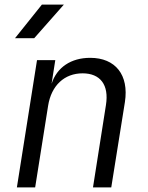

<svg xmlns="http://www.w3.org/2000/svg" viewBox="-20 -810 640 830"><path d="M45 -645H128L256 -790H161ZM53 0H132L188 -353C202 -441 259 -493 337 -493C413 -493 452 -444 438 -356L382 0H461L520 -369C538 -486 479 -560 370 -560C287 -560 226 -519 203 -448L219 -550H140Z"/></svg>

Font: JetBrains Mono Light
Style: Italic
Weight: 336
Italic angle: -9°
Monospace: yes
Designer: Philipp Nurullin, Konstantin Bulenkov
Foundry: JetBrains
Version: Version 2.305